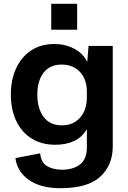

<svg xmlns="http://www.w3.org/2000/svg" viewBox="-20 -812 674 1008"><path d="M297 176Q193 176 131.5 132.5Q70 89 61 18L191 -7Q195 41 227 60Q259 79 305 79Q365 79 400.5 51Q436 23 436 -38V-134Q411 -91 368.5 -71.5Q326 -52 270 -52Q199 -52 146.5 -84.5Q94 -117 65.5 -176.5Q37 -236 37 -316Q37 -394 65 -454Q93 -514 144 -547.5Q195 -581 265 -581Q323 -581 370 -556Q417 -531 438 -487L445 -571H572V-44Q572 55 506.5 115.5Q441 176 297 176ZM305 -154Q365 -154 400.5 -194.5Q436 -235 436 -300V-331Q436 -395 400 -434Q364 -473 303 -473Q242 -473 209 -430.5Q176 -388 176 -315Q176 -242 209 -198Q242 -154 305 -154ZM249 -656V-792H385V-656Z"/></svg>

Font: BDO Grotesk DemiBold
Style: Regular
Weight: 600
Designer: Deni Anggara
Foundry: Lokal Container
Version: Version 2.000